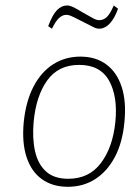

<svg xmlns="http://www.w3.org/2000/svg" viewBox="-20 -692 512 719"><path d="M234 7.5Q177 7.5 137.2 -20.8Q97.5 -49 79.5 -103.5Q61.5 -158 69 -235.5Q77 -313 105.5 -367.8Q134 -422.5 179 -451.2Q224 -480 281 -480Q339 -480 378.5 -450.5Q418 -421 435.8 -366.2Q453.5 -311.5 446 -235.5Q439 -158.5 410.2 -104.2Q381.5 -50 336.5 -21.2Q291.5 7.5 234 7.5ZM235.5 -22.5Q314 -22.5 358.2 -81.8Q402.5 -141 412 -235.5Q421.5 -330.5 388.5 -389.8Q355.5 -449 276.5 -449Q198.5 -449 156.8 -390.8Q115 -332.5 106 -235.5Q100.5 -174 111.2 -125.8Q122 -77.5 152.2 -50Q182.5 -22.5 235.5 -22.5ZM174.5 -584.5 160.5 -594Q176.5 -637 193.5 -654.2Q210.5 -671.5 231 -671.5Q241 -671.5 252.5 -666.2Q264 -661 293 -643.5Q322.5 -626.5 332.5 -621.5Q342.5 -616.5 351.5 -616.5Q367.5 -616.5 380 -628.2Q392.5 -640 406 -671.5L422 -659.5Q412.5 -633 401 -616.5Q389.5 -600 377 -592.2Q364.5 -584.5 351.5 -584.5Q341 -584.5 328.8 -591Q316.5 -597.5 282.5 -614.5Q254.5 -629 245 -632.8Q235.5 -636.5 228.5 -636.5Q214.5 -636.5 201.8 -625.2Q189 -614 174.5 -584.5Z"/></svg>

Font: Karla ExtraLight
Style: Italic
Weight: 250
Italic angle: -8°
Designer: Jonathan Pinhorn
Version: Version 2.004;gftools[0.9.33]